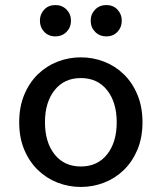

<svg xmlns="http://www.w3.org/2000/svg" viewBox="-20 -728 640 760"><path d="M300 12Q252 12 208 -5Q164 -22 130 -55Q96 -88 76 -135.5Q56 -183 56 -244Q56 -305 76 -353Q96 -401 130 -434Q164 -467 208 -484Q252 -501 300 -501Q348 -501 392 -484Q436 -467 470 -434Q504 -401 524 -353Q544 -305 544 -244Q544 -183 524 -135.5Q504 -88 470 -55Q436 -22 392 -5Q348 12 300 12ZM300 -69Q366 -69 404 -117Q442 -165 442 -244Q442 -323 404 -371Q366 -419 300 -419Q234 -419 196 -371Q158 -323 158 -244Q158 -165 196 -117Q234 -69 300 -69ZM199 -584Q172 -584 155 -602Q138 -620 138 -646Q138 -672 155 -690Q172 -708 199 -708Q226 -708 243.5 -690Q261 -672 261 -646Q261 -620 243.5 -602Q226 -584 199 -584ZM401 -584Q374 -584 356.5 -602Q339 -620 339 -646Q339 -672 356.5 -690Q374 -708 401 -708Q428 -708 445 -690Q462 -672 462 -646Q462 -620 445 -602Q428 -584 401 -584Z"/></svg>

Font: Source Code Pro Medium
Style: Regular
Weight: 500
Monospace: yes
Designer: Paul D. Hunt, Teo Tuominen
Foundry: Adobe Systems Incorporated
Version: Version 2.030;PS 1.000;hotconv 16.6.51;makeotf.lib2.5.65220